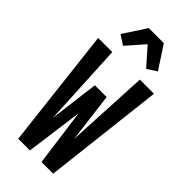

<svg xmlns="http://www.w3.org/2000/svg" viewBox="-302 -1042 1104 1104"><g transform="rotate(45 250.0 -490.5)"><path d="M108 0 23 -735H138L164 -227L202 -529H298L336 -227L362 -735H477L392 0H297L250 -350L203 0ZM344 -804 250 -911 156 -804 98 -842 189 -981H311L402 -842Z"/></g></svg>

Font: Iosevka Extrabold
Style: Regular
Weight: 800
Monospace: yes
Designer: Belleve Invis
Foundry: Belleve Invis
Version: Version 32.5.0; ttfautohint (v1.8.4)